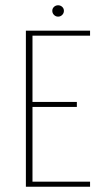

<svg xmlns="http://www.w3.org/2000/svg" viewBox="-20 -707 388 727"><path d="M78 0V-591H321V-572H103V-321H271V-302H103V-19H321V0ZM200 -644Q191 -644 184.5 -650.5Q178 -657 178 -666Q178 -675 184.5 -681Q191 -687 200 -687Q209 -687 215.5 -681Q222 -675 222 -666Q222 -657 215.5 -650.5Q209 -644 200 -644Z"/></svg>

Font: Alumni Sans Thin Thin
Style: Regular
Weight: 250
Version: Version 1.018